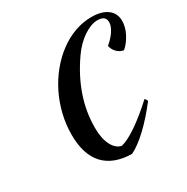

<svg xmlns="http://www.w3.org/2000/svg" viewBox="-182 -894 1098 1128"><g transform="rotate(-30 367.0 -330.0)"><path d="M142 -196Q142 -266 158.5 -333.5Q175 -401 205 -461.5Q235 -522 276.5 -572.5Q318 -623 367.5 -660Q417 -697 473 -717.5Q529 -738 588 -738Q657 -738 695.5 -709Q734 -680 734 -628Q734 -608 728.5 -587Q723 -566 712.5 -545.5Q702 -525 688 -506Q674 -487 657 -473Q631 -477 612 -496.5Q593 -516 588 -542Q623 -571 643.5 -602.5Q664 -634 664 -660Q664 -704 609 -704Q586 -704 561.5 -694.5Q537 -685 512 -668Q487 -651 463.5 -627Q440 -603 420 -574Q281 -374 281 -165Q281 -91 304 -46Q327 -1 365 7Q408 -3 474 -48Q540 -93 618 -165Q628 -155 630 -144Q601 -106 570 -71Q539 -36 508.5 -7Q478 22 448.5 44Q419 66 394 78Q270 76 206 7Q142 -62 142 -196Z"/></g></svg>

Font: Sweet Mavka Script
Style: Regular
Weight: 500
Designer: Pablo Impallari/Anastassiya Vishnevskaya
Foundry: Pablo Impallari/ Anastassiya Vishnevskaya
Version: Version 2.0/www.impallari.com/   behance.net/sweetcherry